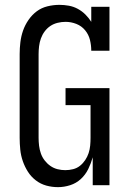

<svg xmlns="http://www.w3.org/2000/svg" viewBox="-20 -763 540 791"><path d="M219 8Q194 8 170.5 1.5Q147 -5 127.5 -20Q108 -35 95 -55.5Q82 -76 74 -99Q66 -122 63.5 -146.5Q61 -171 61 -195V-540Q61 -565 64 -589.5Q67 -614 75 -637Q83 -660 97.5 -681Q112 -702 131.5 -716.5Q151 -731 175.5 -737Q200 -743 225 -743Q225 -743 225 -743Q225 -743 225 -743Q244 -743 263.5 -739.5Q283 -736 300.5 -726.5Q318 -717 332 -703Q346 -689 356 -673V-735H431V-554H356Q356 -577 350.5 -599Q345 -621 330.5 -638.5Q316 -656 294.5 -664.5Q273 -673 250 -673Q250 -673 250 -673Q250 -673 250 -673Q250 -673 250 -673Q250 -673 250 -673Q234 -673 217.5 -669Q201 -665 187.5 -656Q174 -647 164 -633.5Q154 -620 148.5 -604.5Q143 -589 141 -572.5Q139 -556 139 -540V-195Q139 -179 141 -162.5Q143 -146 148.5 -130.5Q154 -115 164 -102Q174 -89 187.5 -79.5Q201 -70 217 -66Q233 -62 249 -62Q265 -62 281 -66Q297 -70 309.5 -80Q322 -90 331 -103.5Q340 -117 345 -132Q350 -147 351.5 -163Q353 -179 353 -195V-330H250V-400H431V0H362V-115Q355 -90 343.5 -66.5Q332 -43 313 -25.5Q294 -8 269 0Q244 8 219 8Z"/></svg>

Font: Iosevka Slab
Style: Regular
Weight: 400
Monospace: yes
Designer: Belleve Invis
Foundry: Belleve Invis
Version: Version 11.2.4; ttfautohint (v1.8.3)